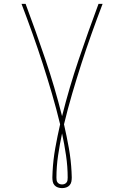

<svg xmlns="http://www.w3.org/2000/svg" viewBox="-20 -755 640 990"><path d="M300 215Q289 215 278.5 211.5Q268 208 261 200Q254 192 252 181.5Q250 171 250 160Q250 153 250.5 146Q251 139 251 133V132Q254 70 265 8.5Q276 -53 290 -114Q271 -193 248 -271.5Q225 -350 200 -427.5Q175 -505 147.5 -582Q120 -659 91 -735H112Q165 -593 214 -448.5Q263 -304 300 -156Q337 -304 386 -448.5Q435 -593 488 -735H509Q480 -659 452.5 -582Q425 -505 400 -427.5Q375 -350 352 -271.5Q329 -193 310 -114Q324 -53 335 8.5Q346 70 349 132V133Q349 139 349.5 146Q350 153 350 160Q350 171 348 181.5Q346 192 339 200Q332 208 321.5 211.5Q311 215 300 215ZM300 196Q307 196 313 193.5Q319 191 323 186Q327 181 328 174.5Q329 168 329 161Q329 104 320.5 46.5Q312 -11 300 -67Q288 -11 279.5 46.5Q271 104 271 161Q271 168 272 174.5Q273 181 277 186Q281 191 287 193.5Q293 196 300 196Z"/></svg>

Font: Zed Sans Thin Extended
Style: Regular
Weight: 100
Width: 7
Designer: Belleve Invis
Foundry: Belleve Invis
Version: Version 1.0.0; ttfautohint (v1.8.4)